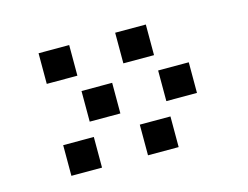

<svg xmlns="http://www.w3.org/2000/svg" viewBox="-64 -491 764 591"><g transform="rotate(-15 317.5 -195.5)"><path d="M341.8 -293V-390.6H439.5V-293ZM97.7 -293V-390.6H195.3V-293ZM439.5 -146.5V-244.1H537.1V-146.5ZM195.3 -146.5V-244.1H293V-146.5ZM341.8 0V-97.7H439.5V0ZM97.7 0V-97.7H195.3V0Z"/></g></svg>

Font: Trigram
Style: Regular
Weight: 400
Designer: GGBotNet
Foundry: GGBotNet
Version: 1.05